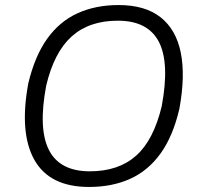

<svg xmlns="http://www.w3.org/2000/svg" viewBox="-20 -733 788 761"><path d="M333 8Q177 8 116.5 -99Q56 -206 92 -402Q118 -511 167 -579.5Q216 -648 287.5 -680.5Q359 -713 450 -713Q555 -713 616.5 -664.5Q678 -616 696.5 -524.5Q715 -433 691 -302Q666 -194 617 -125.5Q568 -57 496.5 -24.5Q425 8 333 8ZM336 -54Q450 -54 519.5 -116Q589 -178 621 -312Q653 -484 609.5 -567.5Q566 -651 447 -651Q333 -651 263.5 -588Q194 -525 163 -393Q131 -223 174 -138.5Q217 -54 336 -54Z"/></svg>

Font: Nunito Sans 10pt Expanded Light
Style: Italic
Weight: 300
Width: 7
Italic angle: -9°
Designer: Vernon Adams
Foundry: Vernon Adams
Version: Version 3.101;gftools[0.9.27]